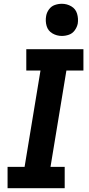

<svg xmlns="http://www.w3.org/2000/svg" viewBox="-20 -995 472 1015"><path d="M20 0H322V-113H247L331 -622H421V-735H119V-622H194L110 -113H20ZM307 -805Q326 -805 344.5 -811.5Q363 -818 375 -834.5Q387 -851 391 -870Q395 -897 387.5 -922.5Q380 -948 357 -961.5Q334 -975 307 -975Q288 -975 269.5 -968.5Q251 -962 239 -945.5Q227 -929 224 -911Q219 -883 226.5 -857.5Q234 -832 257 -818.5Q280 -805 307 -805Z"/></svg>

Font: Iosevka Sparkle Extrabold
Style: Italic
Weight: 800
Italic angle: -9°
Designer: Belleve Invis
Foundry: Belleve Invis
Version: Version 4.5.0; ttfautohint (v1.8.3)